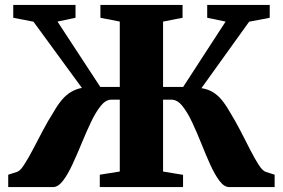

<svg xmlns="http://www.w3.org/2000/svg" viewBox="-20 -763 1154 783"><path d="M13.5 0V-50.5L49.5 -62Q62 -66 78.2 -90.8Q94.5 -115.5 113.5 -152Q132.5 -188.5 154 -229.2Q175.5 -270 198.5 -306Q215.5 -336 232.8 -356.2Q250 -376.5 270 -388.2Q290 -400 314 -404.5L116.5 -674.5L34 -690.5V-743H288V-690.5L214.5 -675L389 -408.5H468.5V-675L389.5 -690.5V-743H724.5V-690.5L645 -675V-408.5H727L900 -675L825 -690.5V-743H1080V-690.5L996 -674.5L801.5 -403.5Q827.5 -399.5 847.2 -387.8Q867 -376 883.8 -356Q900.5 -336 917.5 -306Q940 -269.5 961 -228.8Q982 -188 1000.5 -151.8Q1019 -115.5 1035 -90.8Q1051 -66 1064 -62L1100 -50.5V0H915Q894 0 874.8 -25.8Q855.5 -51.5 837.2 -92Q819 -132.5 800.8 -178.2Q782.5 -224 763.5 -264.5Q744.5 -305 723.8 -330.8Q703 -356.5 679.5 -356.5H645V-63.5L726.5 -50V0H387V-50.5L468.5 -63.5V-356.5H433.5Q411 -356.5 390.5 -330.8Q370 -305 350.8 -264.5Q331.5 -224 312.8 -178.2Q294 -132.5 275.2 -92Q256.5 -51.5 236.8 -25.8Q217 0 196 0Z"/></svg>

Font: Merriweather 60pt Black
Style: Regular
Weight: 900
Version: Version 2.100